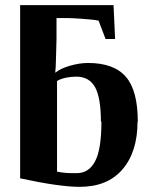

<svg xmlns="http://www.w3.org/2000/svg" viewBox="-20 -714 596 744"><path d="M373 -243H371Q371 -334 349 -375Q326 -417 276 -417Q255 -417 236 -413Q213 -408 201 -400V-49Q232 -42 277 -43Q325 -43 349 -90Q373 -136 373 -243ZM514 -242 513 -243Q513 -125 454 -57Q396 10 289 10Q210 10 58 -23V-694H420L426 -563H389L362 -634Q344 -638 300 -641Q261 -644 241 -644H199V-564Q199 -547 197 -489Q196 -446 194 -432Q213 -448 250 -459Q288 -470 321 -470Q422 -470 468 -416Q514 -363 514 -242Z"/></svg>

Font: Libra Serif Modern
Style: Bold
Weight: 700
Designer: Stefan Peev, Context Ltd
Foundry: Ascender Corporation
Version: Version 1.000